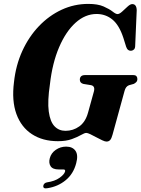

<svg xmlns="http://www.w3.org/2000/svg" viewBox="-20 -732 742 1009"><path d="M444 -711.5Q494 -711.5 524.5 -698Q555 -684.5 571.8 -671.2Q588.5 -658 597.5 -658Q607.5 -658 621.8 -671Q636 -684 650.2 -697.2Q664.5 -710.5 675 -710.5Q697.5 -710.5 698.5 -678.5L690.5 -493.5Q690.5 -479 684.8 -472.8Q679 -466.5 670.5 -465.5Q650.5 -463.5 643 -486L628.5 -532.5Q606.5 -600 570.8 -629.2Q535 -658.5 487.5 -658.5Q428 -658.5 377 -612.5Q326 -566.5 290.5 -483.5Q255 -400.5 242.5 -290Q229 -200 236.2 -146.2Q243.5 -92.5 266.5 -68.5Q289.5 -44.5 324 -44.5Q364.5 -44.5 396.8 -67.8Q429 -91 442.5 -139.5L473.5 -251.5Q481 -280 458 -284.5L418 -291Q399.5 -296 399.5 -313.5Q400 -337.5 427.5 -337.5H678.5Q692.5 -337.5 697.2 -331.5Q702 -325.5 702 -316Q702 -307 696.2 -300.8Q690.5 -294.5 682.5 -291L657.5 -284Q640.5 -277.5 634.5 -254L571.5 -24.5Q566 -4 558.8 4Q551.5 12 539.5 12Q531.5 12 516.8 5Q502 -2 485.2 -11Q468.5 -20 454.5 -26.8Q440.5 -33.5 433.5 -33.5Q424.5 -33.5 406 -22.8Q387.5 -12 357.5 -1Q327.5 10 284.5 10Q204.5 10 148 -26.8Q91.5 -63.5 66.2 -133Q41 -202.5 53.5 -300.5Q63 -389 97.2 -464Q131.5 -539 184.5 -594.5Q237.5 -650 303.8 -680.8Q370 -711.5 444 -711.5ZM288.5 158.5Q257 158.5 246 141.5Q235 124.5 241.5 100Q248.5 72.5 273 55.5Q297.5 38.5 327.5 38.5Q361.5 38.5 376.8 60.8Q392 83 380.5 125.5Q366 181.5 325.2 215Q284.5 248.5 229.5 257Q206 261.5 207.5 245Q208 239 212.5 233.8Q217 228.5 226 226.5Q268 220.5 293 202.5Q318 184.5 322 169Q324.5 158.5 313 158.5Z"/></svg>

Font: Fraunces 144pt Soft
Style: Bold Italic
Weight: 700
Italic angle: -16°
Version: Version 1.000;[b76b70a41]